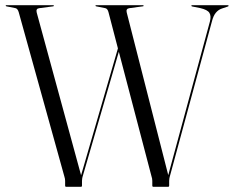

<svg xmlns="http://www.w3.org/2000/svg" viewBox="-20 -720 901 740"><path d="M717.5 -697.5Q717.5 -700 720 -700H858.5Q861 -700 861 -697.5Q861 -696 858.5 -695L835 -687Q821.5 -682.5 811.8 -670.8Q802 -659 796.5 -636.5L634 -38Q633.5 -36 632.8 -32.2Q632 -28.5 632 -23V-5Q632 0 628 0H571Q567 0 567 -5V-23Q567 -28.5 566.2 -31.8Q565.5 -35 564 -40L438 -520.5L298 -38Q297.5 -36 296.8 -32.2Q296 -28.5 296 -23V-5Q296 0 292 0H235Q231 0 231 -5V-23Q231 -28 230.2 -31.5Q229.5 -35 228 -40L52 -673.5Q48 -686.5 40 -688.5L5 -695.5Q2 -696.5 2 -698Q2 -700 4 -700H185.5Q187.5 -700 187.5 -698Q187.5 -695.5 184.5 -695.5L131.5 -688.5Q117.5 -687 121.5 -671.5L292.5 -44.5L434.5 -533.5L398 -673.5Q394.5 -686.5 386 -688.5L351 -695.5Q348 -696.5 348 -697.5Q348 -700 350 -700H531Q533.5 -700 533.5 -697.5Q533.5 -695.5 530 -695.5L478.5 -688.5Q464.5 -686.5 468.5 -671.5L628.5 -45L789 -637Q794.5 -658 787.2 -670.2Q780 -682.5 751 -689L721 -695Q717.5 -696 717.5 -697.5Z"/></svg>

Font: Fraunces 144pt S000 Light
Style: Regular
Weight: 300
Version: Version 1.000; ttfautohint (v1.8.3)